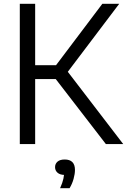

<svg xmlns="http://www.w3.org/2000/svg" viewBox="-20 -760 670 1013"><path d="M538.5 0 247 -378 520 -740H609L328.5 -369L329.5 -392L630 0ZM84.5 0V-740H165.5V0ZM152.5 -343V-416H284.5V-343ZM297 233Q310 204 314.5 182.8Q319 161.5 319 141L331 163H323Q297 163 283.8 151.5Q270.5 140 270.5 122Q270.5 104 283.5 92.8Q296.5 81.5 321.5 81.5Q348 81.5 361.8 95.2Q375.5 109 375.5 136.5Q375.5 157.5 368.2 183.8Q361 210 347 233Z"/></svg>

Font: Encode Sans SC Condensed Thin
Style: Regular
Weight: 400
Version: Version 3.002